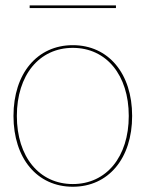

<svg xmlns="http://www.w3.org/2000/svg" viewBox="-20 -690 540 712"><path d="M410 -660V-670H90V-660ZM250 -522.5C118 -522.5 30 -417.5 30 -260C30 -102.5 118 2.5 250 2.5C382 2.5 470 -102.5 470 -260C470 -417.5 382 -522.5 250 -522.5ZM250 -512.5C374.5 -512.5 457.5 -411.5 457.5 -260C457.5 -108.5 374.5 -7.5 250 -7.5C125.5 -7.5 42.5 -108.5 42.5 -260C42.5 -411.5 125.5 -512.5 250 -512.5Z"/></svg>

Font: ZnikomitSC
Style: Regular
Weight: 100
Designer: gluk
Foundry: gluk
Version: Version 0.55